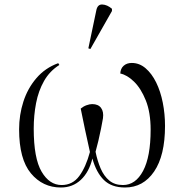

<svg xmlns="http://www.w3.org/2000/svg" viewBox="-20 -824 819 854"><path d="M251 10Q170 10 117.5 -53Q65 -116 65 -249Q65 -313 84 -372Q103 -431 142 -476.5Q181 -522 239 -543L244 -535Q201 -508 176 -464Q151 -420 140.5 -365.5Q130 -311 130 -252Q130 -120 165 -60.5Q200 -1 254 -1Q303 -1 332.5 -41Q362 -81 380 -148Q368 -203 358 -248.5Q348 -294 339 -341Q351 -351 365 -356Q379 -361 390 -361Q417 -361 429.5 -344Q442 -327 438 -298Q435 -280 429.5 -252.5Q424 -225 417.5 -197.5Q411 -170 405 -149Q413 -109 427.5 -75Q442 -41 466 -21Q490 -1 527 -1Q583 -1 616.5 -64Q650 -127 650 -247Q650 -324 628.5 -377.5Q607 -431 576 -461Q545 -491 515 -497Q516 -519 530 -531.5Q544 -544 566 -544Q600 -544 627.5 -520.5Q655 -497 674.5 -457.5Q694 -418 704 -367.5Q714 -317 714 -264Q714 -132 665.5 -61Q617 10 536 10Q476 10 442 -23.5Q408 -57 391 -119Q376 -58 339.5 -24Q303 10 251 10ZM382 -606 373 -609 408 -776Q413 -805 435 -804Q457 -803 478 -785V-775Z"/></svg>

Font: Noto Serif Display Light
Style: Regular
Weight: 300
Designer: Monotype Design Team
Foundry: Monotype Imaging Inc.
Version: Version 2.009